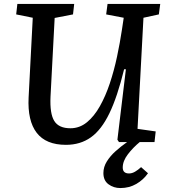

<svg xmlns="http://www.w3.org/2000/svg" viewBox="-20 -720 858 973"><path d="M590 233Q556 233 530 214Q504 195 504 157Q504 126 521.5 98Q539 70 566.5 45.5Q594 21 624 0H583L575 -12L618 -369H609Q575 -230 534.5 -146Q494 -62 440.5 -24Q387 14 314 14Q213 14 166 -47Q119 -108 125 -226L146 -630L62 -647L68 -700H356L350 -647L257 -629L236 -230Q232 -144 255 -107Q278 -70 337 -70Q383 -70 420 -100Q457 -130 486 -181.5Q515 -233 536.5 -297.5Q558 -362 573 -432.5Q588 -503 598 -570L607 -630L518 -647L525 -700H792L785 -647L707 -630L677 -67L769 -54L763 0H688Q654 28 628 62Q602 96 602 129Q602 159 634 159Q649 159 664.5 150Q680 141 695 127L730 158Q707 191 671 212Q635 233 590 233Z"/></svg>

Font: Literata 7pt Medium
Style: Italic
Weight: 500
Italic angle: -2°
Designer: Latin by Veronika Burian and Jose Scaglione. Greek by Irene Vlachou. Cyrillic by Vera Evstafieva
Foundry: TypeTogether
Version: Version 3.002